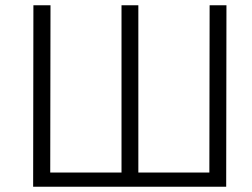

<svg xmlns="http://www.w3.org/2000/svg" viewBox="-20 -710 958 730"><path d="M840 0H106L107 -690H172L171 -54H442V-690H506V-54H776L777 -690H841Z"/></svg>

Font: Taylor Sans Light
Style: Regular
Weight: 300
Italic angle: -8°
Designer: Natanael Gama
Version: Version 1.001 September 8, 2015